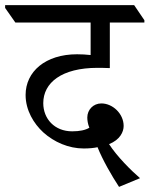

<svg xmlns="http://www.w3.org/2000/svg" viewBox="-60 -643 584 750"><path d="M405 87 487 53C452 23 397 -32 366 -80C409 -97 423 -128 423 -151C423 -199 380 -239 336 -239C304 -239 281 -214 281 -184C281 -173 283 -159 289 -144C274 -135 252 -130 222 -130C153 -130 109 -179 109 -240C109 -320 181 -378 321 -378C328 -378 348 -378 369 -377V-555H504V-564L464 -623H-40V-612L0 -555H294V-428C276 -430 259 -431 241 -431C117 -431 40 -363 40 -272C40 -212 72 -160 109 -126C151 -88 208 -63 267 -63C289 -63 308 -65 321 -68C341 -18 376 43 405 87Z"/></svg>

Font: Noto Serif Devanagari
Style: Regular
Weight: 400
Designer: Universal Thirst, Indian Type Foundry and the Monotype Design Team
Foundry: Monotype Imaging Inc.
Version: Version 2.004